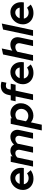

<svg xmlns="http://www.w3.org/2000/svg" viewBox="1724 -2516 996 4483"><g transform="rotate(-90 2221.5 -274.0)"><path d="M291 10Q215 10 155.5 -21.5Q96 -53 62 -109.5Q28 -166 28 -237Q28 -297 50 -350Q72 -403 111 -443.5Q150 -484 201 -506.5Q252 -529 310 -529Q379 -529 432 -496.5Q485 -464 515 -408Q545 -352 545 -278Q545 -267 544.5 -254Q544 -241 540 -215H162Q168 -182 187 -156.5Q206 -131 235.5 -117Q265 -103 302 -103Q335 -103 364 -113Q393 -123 415 -141L490 -54Q442 -20 395 -5Q348 10 291 10ZM170 -312H419Q413 -343 397 -366Q381 -389 357 -402Q333 -415 303 -415Q273 -415 247 -402Q221 -389 201 -366Q181 -343 170 -312Z M574 0 684 -521H818L810 -480Q871 -529 944 -529Q995 -529 1032 -506.5Q1069 -484 1088 -445Q1127 -487 1173 -508Q1219 -529 1270 -529Q1328 -529 1367.5 -501Q1407 -473 1423.5 -424.5Q1440 -376 1426 -313L1359 0H1225L1289 -301Q1300 -350 1278.5 -381.5Q1257 -413 1212 -413Q1154 -413 1106 -357Q1105 -347 1103.5 -336Q1102 -325 1100 -313L1033 0H899L963 -299Q973 -350 952.5 -381.5Q932 -413 885 -413Q858 -413 833 -401Q808 -389 785 -365L708 0Z M1418 204 1572 -521H1705L1699 -494Q1756 -528 1821 -528Q1888 -528 1940 -496Q1992 -464 2022.5 -409.5Q2053 -355 2053 -287Q2053 -225 2030.5 -172Q2008 -119 1968.5 -78.5Q1929 -38 1876.5 -15Q1824 8 1763 8Q1717 8 1677 -7.5Q1637 -23 1607 -50L1552 204ZM1758 -110Q1805 -110 1841.5 -132Q1878 -154 1900 -191.5Q1922 -229 1922 -275Q1922 -314 1904.5 -345Q1887 -376 1856 -394Q1825 -412 1786 -412Q1754 -412 1726.5 -402Q1699 -392 1676 -372L1632 -169Q1652 -142 1685.5 -126Q1719 -110 1758 -110Z M2126 0 2212 -407H2099L2123 -521H2236L2250 -585Q2268 -666 2321 -709Q2374 -752 2458 -752Q2483 -752 2510.5 -748Q2538 -744 2555 -736L2532 -622Q2515 -628 2498 -631Q2481 -634 2463 -634Q2428 -634 2408.5 -619Q2389 -604 2382 -572L2371 -521H2509L2485 -407H2347L2260 0Z M2760 10Q2684 10 2624.5 -21.5Q2565 -53 2531 -109.5Q2497 -166 2497 -237Q2497 -297 2519 -350Q2541 -403 2580 -443.5Q2619 -484 2670 -506.5Q2721 -529 2779 -529Q2848 -529 2901 -496.5Q2954 -464 2984 -408Q3014 -352 3014 -278Q3014 -267 3013.5 -254Q3013 -241 3009 -215H2631Q2637 -182 2656 -156.5Q2675 -131 2704.5 -117Q2734 -103 2771 -103Q2804 -103 2833 -113Q2862 -123 2884 -141L2959 -54Q2911 -20 2864 -5Q2817 10 2760 10ZM2639 -312H2888Q2882 -343 2866 -366Q2850 -389 2826 -402Q2802 -415 2772 -415Q2742 -415 2716 -402Q2690 -389 2670 -366Q2650 -343 2639 -312Z M3043 0 3192 -700 3332 -730 3280 -483Q3344 -529 3421 -529Q3483 -529 3525.5 -500.5Q3568 -472 3585 -423Q3602 -374 3589 -311L3523 0H3388L3452 -298Q3462 -350 3438 -381.5Q3414 -413 3364 -413Q3332 -413 3305 -401Q3278 -389 3255 -365L3177 0Z M3625 0 3774 -700 3914 -730 3759 0Z M4158 10Q4082 10 4022.5 -21.5Q3963 -53 3929 -109.5Q3895 -166 3895 -237Q3895 -297 3917 -350Q3939 -403 3978 -443.5Q4017 -484 4068 -506.5Q4119 -529 4177 -529Q4246 -529 4299 -496.5Q4352 -464 4382 -408Q4412 -352 4412 -278Q4412 -267 4411.5 -254Q4411 -241 4407 -215H4029Q4035 -182 4054 -156.5Q4073 -131 4102.5 -117Q4132 -103 4169 -103Q4202 -103 4231 -113Q4260 -123 4282 -141L4357 -54Q4309 -20 4262 -5Q4215 10 4158 10ZM4037 -312H4286Q4280 -343 4264 -366Q4248 -389 4224 -402Q4200 -415 4170 -415Q4140 -415 4114 -402Q4088 -389 4068 -366Q4048 -343 4037 -312Z"/></g></svg>

Font: Red Hat Display ExtraBold
Style: Italic
Weight: 800
Italic angle: -12°
Designer: Pentagram, MCKL
Foundry: Pentagram, MCKL
Version: Version 1.023